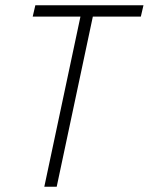

<svg xmlns="http://www.w3.org/2000/svg" viewBox="-20 -708 564 728"><path d="M148 0 285 -645H104L114 -688H524L514 -645H332L195 0Z"/></svg>

Font: Saira SemiCondensed ExtraLight
Style: Italic
Weight: 250
Width: 4
Italic angle: -12°
Designer: Hector Gatti with collaboration of the Omnibus-Type team
Foundry: Omnibus-Type
Version: Version 1.101